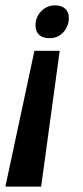

<svg xmlns="http://www.w3.org/2000/svg" viewBox="-49 -500 310 714"><path d="M83 -406Q83 -436 104 -458Q125 -480 156 -480Q180 -480 193.5 -467.5Q207 -455 207 -434Q207 -403 187 -380.5Q167 -358 135 -358Q109 -358 96 -371Q83 -384 83 -406ZM-29 194 79 -311H173L104 194Z"/></svg>

Font: Philosopher
Style: Bold Italic
Weight: 700
Italic angle: -10°
Designer: Jovanny Lemonad
Foundry: Jovanny Lemonad
Version: Version 2.000